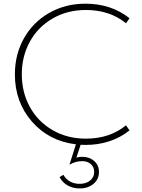

<svg xmlns="http://www.w3.org/2000/svg" viewBox="-20 -784 780 1058"><path d="M62 -374.5Q62 -483.9 111.8 -572.8Q161.6 -661.6 250.7 -712.6Q339.8 -763.7 450.7 -763.7Q592.3 -763.7 693.8 -683.6L674.3 -655.8Q584.5 -729 453.1 -729Q350.6 -729 269.5 -681.9Q188.5 -634.8 144.3 -554Q100.1 -473.1 100.1 -374.5Q100.1 -275.9 144.3 -195.1Q188.5 -114.3 269.5 -67.1Q350.6 -20 453.1 -20Q584.5 -20 674.3 -93.3L693.8 -65.4Q592.3 14.6 450.7 14.6Q442.9 14.6 424.3 13.7L400.9 84.5Q416 80.1 433.1 80.1Q472.7 80.1 499 103.3Q525.4 126.5 525.4 163.6Q525.4 203.6 495.4 229Q465.3 254.4 418.5 254.4Q381.8 254.4 353 238Q324.2 221.7 308.1 191.9L329.6 179.2Q342.3 203.1 365.7 216.1Q389.2 229 418.9 229Q454.6 229 476.8 210.7Q499 192.4 499 163.6Q499 136.7 480.7 120.4Q462.4 104 433.6 104Q395.5 104 365.2 122.6L363.3 121.6L398.4 11.2Q250 -6.3 156 -114Q62 -221.7 62 -374.5Z"/></svg>

Font: Spartan MB ExtLt
Style: Regular
Weight: 200
Designer: Matt Bailey, Mirko Velimirovic
Foundry: Matt Bailey
Version: Version 1.005